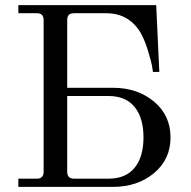

<svg xmlns="http://www.w3.org/2000/svg" viewBox="-20 -732 748 752"><path d="M243.2 -388.2H421.9Q518.6 -388.2 583.3 -334Q647.9 -279.8 647.9 -193.8Q647.9 -107.9 583.3 -54Q518.6 0 421.9 0H51.8V-32.2H124Q150.9 -32.2 150.9 -59.1V-652.8Q150.9 -667 144.5 -673.6Q138.2 -680.2 124 -680.2H51.8V-711.9H591.8L604 -450.2H579.1Q578.1 -459.5 575.2 -475.1Q572.3 -490.7 560.5 -530.3Q548.8 -569.8 533.2 -599.1Q513.7 -635.7 479 -658Q444.3 -680.2 395 -680.2H270Q255.9 -680.2 249.5 -673.6Q243.2 -667 243.2 -652.8ZM243.2 -356V-59.1Q243.2 -32.2 270 -32.2H404.8Q472.2 -32.2 507.1 -74.7Q542 -117.2 542 -193.8Q542 -270.5 507.1 -313.2Q472.2 -356 404.8 -356Z"/></svg>

Font: Flanker Steampunk
Style: Regular
Weight: 400
Designer: Alexey Kryukov, Leonardo Di Lena
Foundry: Alexey Kryukov, Leonardo Di Lena
Version: 1.210